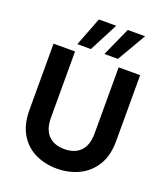

<svg xmlns="http://www.w3.org/2000/svg" viewBox="-167 -1049 1020 1175"><g transform="rotate(20 343.5 -461.0)"><path d="M341 12Q263 12 199.5 -19Q136 -50 99 -112.5Q62 -175 62 -271V-700H202V-270Q202 -193 239.5 -154.5Q277 -116 344 -116Q411 -116 448.5 -154.5Q486 -193 486 -270V-700H626V-271Q626 -175 587 -112.5Q548 -50 483.5 -19Q419 12 341 12ZM376 -747 460 -934H573L464 -747ZM200 -747 272 -934H385L288 -747Z"/></g></svg>

Font: DM Sans ExtraBold
Style: Regular
Weight: 800
Designer: Colophon Foundry, Jonny Pinhorn
Foundry: Colophon Foundry
Version: Version 4.004; ttfautohint (v1.8.4.7-5d5b)